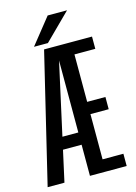

<svg xmlns="http://www.w3.org/2000/svg" viewBox="-132 -934 711 1003"><g transform="rotate(-15 223.5 -433.0)"><path d="M225.9 0V-700H311.9V0ZM264.4 -66.3H424.6V0H264.4ZM264.4 -377.1H410.6V-310.9H264.4ZM264.4 -700H424.6V-633.7H264.4ZM165.4 -700H242.7L88 0H-2.9ZM196 -700H261.4L248.9 -633.7H184.4ZM118.7 -234.6H254.7L246.1 -168.3H106.1ZM118.1 -726.8 229.4 -866.4H334.1L193.3 -726.8Z"/></g></svg>

Font: League Mono Thin Condensed
Style: Regular
Weight: 100
Width: 1
Designer: Tyler Finck
Foundry: The League of Moveable Type / Tyler Finck
Version: Version 2.300;RELEASE